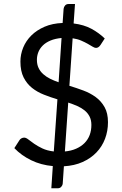

<svg xmlns="http://www.w3.org/2000/svg" viewBox="-20 -840 620 978"><path d="M249 6Q188.5 0.5 138.8 -23.8Q89 -48 53 -85.5L79.5 -126.5Q83 -132 89.5 -135.5Q96 -139 103 -139Q112.5 -139 124.5 -129.5Q136.5 -120 154 -107.8Q171.5 -95.5 195.8 -84Q220 -72.5 254 -68.5L272.5 -334Q237.5 -344.5 203.8 -357.8Q170 -371 143.2 -392.2Q116.5 -413.5 100.2 -445.8Q84 -478 84 -526.5Q84 -563 98.2 -597.8Q112.5 -632.5 139.8 -659.5Q167 -686.5 207 -703.8Q247 -721 299 -723L304 -795Q305 -804.5 311.5 -812Q318 -819.5 329 -819.5H362L355 -720.5Q407.5 -714 445.5 -693.5Q483.5 -673 513.5 -644L492 -611Q482 -596 469 -596Q462 -596 451.8 -602.2Q441.5 -608.5 427 -616.8Q412.5 -625 393.5 -633.2Q374.5 -641.5 350 -645L333.5 -403Q369.5 -392 404.5 -379Q439.5 -366 467.5 -345.5Q495.5 -325 512.8 -294.2Q530 -263.5 530 -217.5Q530 -172.5 515 -133Q500 -93.5 471.2 -63.5Q442.5 -33.5 400.8 -14.8Q359 4 305.5 7L299.5 95Q298.5 104.5 291.8 111.8Q285 119 274.5 119H241.5ZM445.5 -203.5Q445.5 -228.5 436.2 -246.5Q427 -264.5 411 -277.5Q395 -290.5 373.5 -300Q352 -309.5 327.5 -317.5L310.5 -68.5Q343 -71.5 368.2 -82.8Q393.5 -94 410.8 -111.5Q428 -129 436.8 -152.2Q445.5 -175.5 445.5 -203.5ZM168 -535.5Q168 -511.5 176.5 -493.8Q185 -476 200 -462.5Q215 -449 235 -439Q255 -429 278.5 -421L293.5 -646.5Q261 -643.5 237.2 -633.5Q213.5 -623.5 198.2 -608.5Q183 -593.5 175.5 -574.8Q168 -556 168 -535.5Z"/></svg>

Font: Lato TR
Style: Regular
Weight: 400
Designer: Lukasz Dziedzic
Foundry: tyPoland Lukasz Dziedzic
Version: Version 1.104 2013